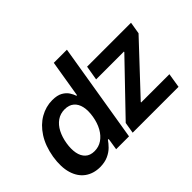

<svg xmlns="http://www.w3.org/2000/svg" viewBox="-133 -1023 1328 1328"><g transform="rotate(-45 530.5 -359.5)"><path d="M203.1 9.8Q138.7 9.3 93.3 -23.4Q47.9 -56.2 28.8 -119.1Q9.8 -182.1 23.9 -272Q39.6 -363.3 80.1 -425.8Q120.6 -488.3 177 -520.5Q233.4 -552.7 296.4 -552.7Q344.2 -552.7 372.6 -536.6Q400.9 -520.5 415.3 -497.8Q429.7 -475.1 436 -455.6H441.4L486.3 -727.5H614.7L494.6 0H368.7L382.3 -86.4H374.5Q361.3 -66.4 339.1 -43.9Q316.9 -21.5 283.4 -6.1Q250 9.3 203.1 9.8ZM253.9 -95.7Q295.4 -95.7 328.1 -117.9Q360.8 -140.1 383.1 -179.9Q405.3 -219.7 414.1 -272.5Q422.9 -325.7 414.1 -364.7Q405.3 -403.8 379.6 -425.5Q354 -447.3 312 -447.3Q269.5 -447.3 237.3 -424.8Q205.1 -402.3 184.6 -362.8Q164.1 -323.2 155.8 -272.5Q147.5 -221.7 155 -181.6Q162.6 -141.6 187.3 -118.7Q211.9 -95.7 253.9 -95.7ZM530.3 0 543.9 -81.5 883.3 -434.6 884.8 -439.5H612.3L630.4 -545.9H1060.1L1045.4 -457.5L720.7 -111.3L719.2 -106.4H996.1L979 0Z"/></g></svg>

Font: Inter Tight SemiBold
Style: Italic
Weight: 600
Italic angle: -9.39999°
Designer: Rasmus Andersson
Foundry: rsms
Version: Version 3.004